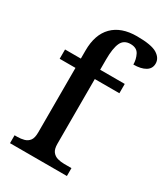

<svg xmlns="http://www.w3.org/2000/svg" viewBox="-190 -858 830 947"><g transform="rotate(30 225.5 -385.0)"><path d="M25 0V-45H40Q61 -45 79 -50Q97 -55 108 -69.5Q119 -84 119 -115V-483H29V-536H119V-582Q119 -673 167 -721.5Q215 -770 304 -770Q387 -770 419 -750Q451 -730 451 -699Q451 -670 426 -655Q401 -640 358 -640Q358 -669 345 -695Q332 -721 296 -721Q258 -721 243.5 -689.5Q229 -658 229 -594V-536H369V-483H229V-115Q229 -84 240.5 -69.5Q252 -55 270 -50Q288 -45 308 -45H349V0Z"/></g></svg>

Font: Noto Serif Toto Medium
Style: Regular
Weight: 500
Designer: Monotype Design Team
Foundry: Monotype Imaging Inc.
Version: Version 2.001; ttfautohint (v1.8.4.7-5d5b)